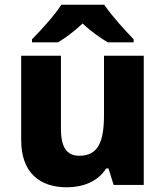

<svg xmlns="http://www.w3.org/2000/svg" viewBox="-20 -786 703 816"><path d="M423 -766H241C212 -721 153 -656 116 -619V-606H227C262 -628 296 -653 331 -686C366 -653 403 -627 438 -606H548V-619C513 -655 453 -721 423 -766ZM591 -549H422V-299C422 -186 399 -124 317 -124C262 -124 239 -163 239 -238V-549H70V-191C70 -50 151 10 264 10C332 10 396 -14 431 -70H441L463 0H591Z"/></svg>

Font: Noto Sans Ethiopic ExtraBold
Style: Regular
Weight: 800
Designer: Monotype Design Team
Foundry: Monotype Imaging Inc.
Version: Version 2.102